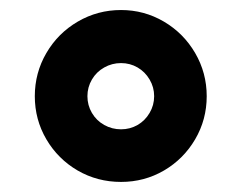

<svg xmlns="http://www.w3.org/2000/svg" viewBox="-20 -732 484 385"><path d="M49.8 -539.1Q49.8 -585.9 73 -625.7Q96.2 -665.5 136 -688.7Q175.8 -711.9 222.7 -711.9Q269 -711.9 308.6 -688.7Q348.1 -665.5 371.3 -625.7Q394.5 -585.9 394.5 -539.1Q394.5 -492.2 371.3 -452.6Q348.1 -413.1 308.8 -390.1Q269.5 -367.2 222.7 -367.2Q175.3 -367.2 135.7 -390.1Q96.2 -413.1 73 -452.6Q49.8 -492.2 49.8 -539.1ZM289.1 -539.1Q289.1 -557.1 280 -572.5Q271 -587.9 255.9 -596.7Q240.7 -605.5 222.7 -605.5Q204.6 -605.5 189 -596.7Q173.3 -587.9 164.3 -572.5Q155.3 -557.1 155.3 -539.1Q155.3 -521 164.3 -505.6Q173.3 -490.2 189 -481.4Q204.6 -472.7 222.7 -472.7Q240.7 -472.7 255.9 -481.4Q271 -490.2 280 -505.6Q289.1 -521 289.1 -539.1Z"/></svg>

Font: Pretendard GOV ExtraBold
Style: Regular
Weight: 800
Designer: Base glyphs from Inter by Rasmus Andersson; Hangeul glyphs from Noto Sans CJK(Source Han Sans) by Jang Soo-young and Kan
Foundry: Kil Hyung-jin
Version: Version 1.309